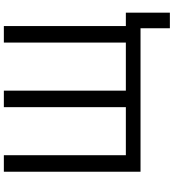

<svg xmlns="http://www.w3.org/2000/svg" viewBox="29 -797 924 1022"><g transform="rotate(-90 491.0 -286.0)"><path d="M87.9 -727.5H175.8V-78.1H431.6V-727.5H519.5V-78.1H775.4V-727.5H863.3V0H87.9ZM851.6 156.2V0H815.4V-78.1H934.6V156.2Z"/></g></svg>

Font: GitLab Sans
Style: Regular
Weight: 400
Designer: Rasmus Andersson
Foundry: Modifications by GitLab B.V., manufactured by rsms
Version: Version 4.000;git-c8fb6b7